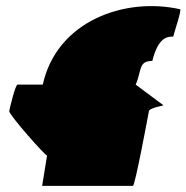

<svg xmlns="http://www.w3.org/2000/svg" viewBox="-20 -744 606 624"><path d="M10 -383C8 -372 132 -232 133 -239L117 -140H412C419 -140 462 -372 464 -383C466 -394 519 -402 511 -402L421 -469C441 -514 429 -546 475 -546C493 -618 520 -626 543 -625C545 -636 572 -714 565 -714C387 -754 165 -677 119 -469H37C30 -469 12 -394 10 -383Z"/></svg>

Font: Ampere
Style: SCUltExtIta
Weight: 400
Version: Version 1